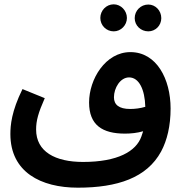

<svg xmlns="http://www.w3.org/2000/svg" viewBox="-20 -680 850 888"><path d="M506 -535C539 -535 567 -563 567 -597C567 -631 539 -660 506 -660C471 -660 444 -631 444 -597C444 -563 471 -535 506 -535ZM666 -535C699 -535 726 -562 726 -596C726 -631 699 -659 666 -659C631 -659 603 -631 603 -596C603 -562 631 -535 666 -535ZM340 188C524 188 659 142 725 21C753 -31 769 -98 769 -178C769 -315 704 -439 583 -439C468 -439 392 -314 392 -206C392 -101 454 -62 558 -62C585 -62 615 -65 642 -73C639 -65 637 -57 634 -49C610 20 524 69 364 69C236 69 147 22 147 -81C147 -122 157 -158 187 -226L84 -268C33 -165 28 -100 28 -60C28 116 169 188 340 188ZM507 -230C507 -273 536 -322 577 -322C623 -322 650 -266 652 -186C629 -179 604 -176 582 -176C530 -176 507 -196 507 -230Z"/></svg>

Font: Noto Sans Arabic UI SmBd
Style: Regular
Weight: 600
Designer: Monotype Design Team, Nadine Chahine and Nizar Qandah
Foundry: Monotype Imaging Inc.
Version: Version 2.010